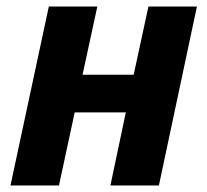

<svg xmlns="http://www.w3.org/2000/svg" viewBox="-20 -566 633 586"><path d="M12 0H160L208 -223H364L317 0H465L581 -546H433L388 -338H232L277 -546H129Z"/></svg>

Font: Noto Sans
Style: Bold Italic
Weight: 700
Italic angle: -12°
Designer: Monotype Design Team
Foundry: Monotype Imaging Inc.
Version: Version 2.013